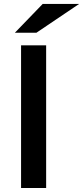

<svg xmlns="http://www.w3.org/2000/svg" viewBox="-20 -937 415 957"><path d="M210 -710.9V0H85V-710.9ZM54.2 -773.9 192.9 -917.5H374.5L161.6 -773.9Z"/></svg>

Font: Ufes Sans SemiBold
Style: Regular
Weight: 600
Designer: Ricardo Esteves & Filipe Motta
Foundry: ProDesignUfes - Ricardo Esteves, Filipe Motta (This is a derivative work, based on Roboto family, by Christian Robertson
Version: Version 2.0